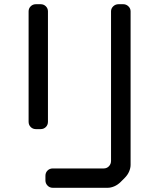

<svg xmlns="http://www.w3.org/2000/svg" viewBox="-20 -789 768 913"><path d="M231 104H492Q507 104 523.5 97Q540 90 554 76L573 57Q587 43 594 26.5Q601 10 601 -5V-735Q601 -749 590.5 -759Q580 -769 566 -769H544Q529 -769 518.5 -759Q508 -749 508 -735V-24Q508 -9 498 1.5Q488 12 473 12H231Q216 12 206 22Q196 32 196 47V69Q196 83 206 93.5Q216 104 231 104ZM151 -175H173Q188 -175 198 -185Q208 -195 208 -210V-735Q208 -749 198 -759Q188 -769 173 -769H151Q136 -769 126 -759Q116 -749 116 -735V-210Q116 -195 126 -185Q136 -175 151 -175Z"/></svg>

Font: WDXL Lubrifont SC
Style: Regular
Weight: 400
Designer: [WDXL Lubrifont] Copyright 2020-2022 (c) NightFurySL2001, Skr-ZERO; [ZCOOL QingKe HuangYou] Copyright 2018-2022 (c) The 
Version: Version 2.001;hotconv 1.1.1;makeotfexe 2.6.0